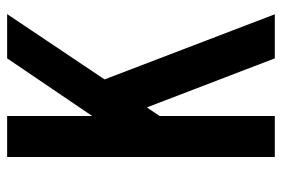

<svg xmlns="http://www.w3.org/2000/svg" viewBox="-146 -644 790 538"><g transform="rotate(-90 249.0 -375.0)"><path d="M354.5 0 217 -358.5 183 -308V-497L354.5 -750H478.5L295.5 -477L478 0ZM78 0V-750H193V0Z"/></g></svg>

Font: Mohave SemiBold
Style: Regular
Weight: 600
Designer: Gumpita Rahayu
Foundry: Tokotype
Version: Version 2.003